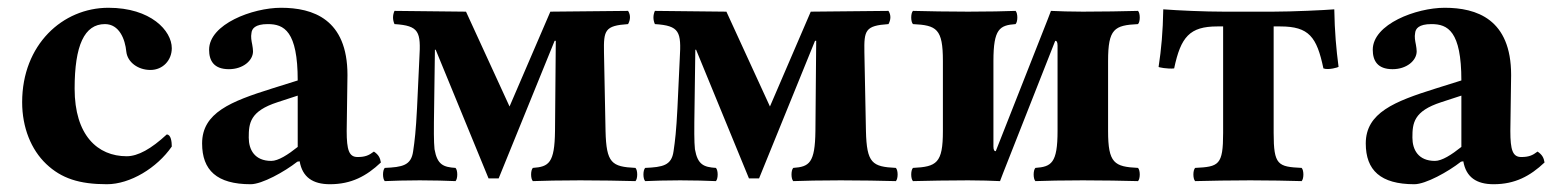

<svg xmlns="http://www.w3.org/2000/svg" viewBox="-20 -464 3996 494"><path d="M422 -87C422 -99 420 -118 409 -118C369 -81 335 -62 306 -62C231 -62 172 -116 172 -236C172 -347 197 -402 250 -402C287 -402 302 -363 305 -331C308 -304 335 -284 367 -284C399 -284 422 -309 422 -340C422 -385 368 -444 259 -444C141 -444 37 -349 37 -201C37 -136 60 -79 99 -42C138 -5 184 10 255 10C315 10 384 -32 422 -87Z M751 -49C758 -8 785 10 829 10C884 10 923 -11 960 -46C958 -58 954 -66 942 -74C929 -64 919 -60 900 -60C878 -60 872 -78 872 -127L874 -271C874 -415 785 -444 703 -444C630 -444 518 -402 518 -336C518 -308 530 -286 569 -286C605 -286 631 -308 631 -332C631 -337 630 -343 629 -349C627 -359 625 -369 627 -379C628 -390 636 -402 669 -402C711 -402 746 -384 746 -257L679 -236C574 -203 500 -174 500 -95C500 -26 538 10 625 10C654 10 712 -22 745 -48ZM746 -218V-86C721 -66 696 -50 678 -50C635 -50 620 -79 620 -110C620 -147 623 -178 694 -201Z M1043 -75C1038 -38 1015 -34 970 -32C964 -26 964 -4 970 2C991 1 1025 0 1060 0C1096 0 1129 1 1152 2C1158 -4 1158 -26 1152 -32C1121 -34 1105 -40 1098 -80C1096 -100 1096 -128 1097 -189L1099 -336H1101L1237 -5H1263L1407 -359H1410L1408 -127C1407 -44 1392 -35 1351 -32C1345 -26 1345 -4 1351 2C1374 1 1425 0 1473 0C1528 0 1573 1 1615 2C1621 -4 1621 -26 1615 -32C1554 -35 1540 -44 1538 -127L1534 -329C1533 -386 1536 -398 1596 -402C1602 -413 1603 -425 1596 -436L1396 -434L1291 -190L1179 -434L995 -436C990 -425 990 -413 995 -402C1059 -398 1063 -382 1059 -314L1053 -186C1050 -127 1047 -102 1043 -75Z M1713 -75C1708 -38 1685 -34 1640 -32C1634 -26 1634 -4 1640 2C1661 1 1695 0 1730 0C1766 0 1799 1 1822 2C1828 -4 1828 -26 1822 -32C1791 -34 1775 -40 1768 -80C1766 -100 1766 -128 1767 -189L1769 -336H1771L1907 -5H1933L2077 -359H2080L2078 -127C2077 -44 2062 -35 2021 -32C2015 -26 2015 -4 2021 2C2044 1 2095 0 2143 0C2198 0 2243 1 2285 2C2291 -4 2291 -26 2285 -32C2224 -35 2210 -44 2208 -127L2204 -329C2203 -386 2206 -398 2266 -402C2272 -413 2273 -425 2266 -436L2066 -434L1961 -190L1849 -434L1665 -436C1660 -425 1660 -413 1665 -402C1729 -398 1733 -382 1729 -314L1723 -186C1720 -127 1717 -102 1713 -75Z M2542 -75C2539 -75 2536 -77 2536 -87V-307C2536 -390 2552 -399 2593 -402C2599 -408 2599 -430 2593 -436C2570 -435 2519 -434 2471 -434C2416 -434 2371 -435 2329 -436C2323 -430 2323 -408 2329 -402C2390 -399 2406 -390 2406 -307V-127C2406 -44 2390 -35 2329 -32C2323 -26 2323 -4 2329 2C2372 1 2416 0 2471 0C2503 0 2531 1 2553 2C2556 -6 2558 -11 2561 -19L2695 -359C2698 -359 2701 -357 2701 -347V-127C2701 -44 2685 -35 2644 -32C2638 -26 2638 -4 2644 2C2667 1 2718 0 2766 0C2821 0 2866 1 2908 2C2914 -4 2914 -26 2908 -32C2847 -35 2831 -44 2831 -127V-307C2831 -390 2847 -399 2908 -402C2914 -408 2914 -430 2908 -436C2865 -435 2821 -434 2766 -434C2734 -434 2706 -435 2684 -436C2681 -428 2679 -423 2676 -415Z M3127 -122C3127 -39 3116 -35 3055 -32C3049 -26 3049 -4 3055 2C3097 1 3142 0 3197 0C3249 0 3291 1 3329 2C3335 -4 3335 -26 3329 -32C3268 -35 3257 -39 3257 -122V-396H3274C3348 -396 3368 -369 3385 -288C3398 -283 3424 -291 3424 -292C3418 -338 3414 -382 3413 -440C3390 -438 3305 -434 3255 -434H3129C3079 -434 3013 -437 2973 -440C2972 -382 2968 -338 2961 -292C2959 -291 2985 -286 3001 -288C3018 -369 3041 -396 3112 -396H3127Z M3745 -49C3752 -8 3779 10 3823 10C3878 10 3917 -11 3954 -46C3952 -58 3948 -66 3936 -74C3923 -64 3913 -60 3894 -60C3872 -60 3866 -78 3866 -127L3868 -271C3868 -415 3779 -444 3697 -444C3624 -444 3512 -402 3512 -336C3512 -308 3524 -286 3563 -286C3599 -286 3625 -308 3625 -332C3625 -337 3624 -343 3623 -349C3621 -359 3619 -369 3621 -379C3622 -390 3630 -402 3663 -402C3705 -402 3740 -384 3740 -257L3673 -236C3568 -203 3494 -174 3494 -95C3494 -26 3532 10 3619 10C3648 10 3706 -22 3739 -48ZM3740 -218V-86C3715 -66 3690 -50 3672 -50C3629 -50 3614 -79 3614 -110C3614 -147 3617 -178 3688 -201Z"/></svg>

Font: Libertinus Serif
Style: Bold
Weight: 700
Designer: Philipp H. Poll, Khaled Hosny
Foundry: Caleb Maclennan
Version: Version 7.050;RELEASE